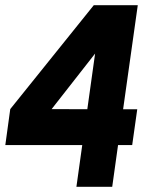

<svg xmlns="http://www.w3.org/2000/svg" viewBox="-28 -720 637 740"><path d="M266.5 0 289 -161H-7.5L11.5 -299.5L333.5 -700H503L446.5 -299H501L481.5 -161H427L404.5 0ZM171 -299.5 308.5 -299 338.5 -513.5Z"/></svg>

Font: Urbanist ExtraBold
Style: Italic
Weight: 800
Italic angle: -8°
Designer: Corey Hu
Foundry: Corey Hu
Version: Version 1.321; ttfautohint (v1.8.4.7-5d5b)